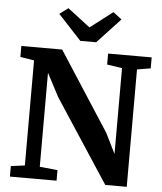

<svg xmlns="http://www.w3.org/2000/svg" viewBox="-63 -1034 916 1088"><g transform="rotate(5 395.0 -490.0)"><path d="M34.5 0V-59.9L113.4 -70.3V-667.7Q100.4 -670.1 87.1 -672.2Q73.8 -674.3 60.7 -676.5Q47.6 -678.7 34.5 -680.5V-743H266.7L557.2 -293.9L613.8 -179.2V-667.7L528 -680.5V-743H775.9V-680.5L699 -667.7V0H576.9L268.1 -472L198.2 -604.7V-70.4L299.9 -59.9V0ZM364.8 -801 233 -943 281.8 -979.6 409.9 -881.4 537.9 -979.6 586.7 -942.2 454.9 -801Z"/></g></svg>

Font: Merriweather Light
Style: Regular
Weight: 300
Version: Version 2.100